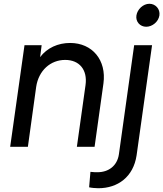

<svg xmlns="http://www.w3.org/2000/svg" viewBox="-20 -779 867 1019"><path d="M34 0H128L172 -318C185 -405 248 -461 326 -461C401 -461 445 -409 434 -328L388 0H482L529 -336C546 -460 470 -551 352 -551C288 -551 230 -525 193 -476L201 -539H110ZM453 215C464 218 488 220 502 220C605 220 688 160 705 45L787 -539H692L611 40C602 102 555 135 498 135C488 135 474 135 460 133ZM704 -697C699 -664 723 -637 756 -637C789 -637 821 -664 826 -697C831 -730 806 -759 773 -759C740 -759 709 -730 704 -697Z"/></svg>

Font: Mluvka Medium
Style: Italic
Weight: 500
Italic angle: -8°
Designer: Modified by Jiří Krblich, Original typeface by Gumpita Rahayu
Foundry: Gumpita Rahayu & Jiří Krblich
Version: Version 2.000;Glyphs 3.1.1 (3134)